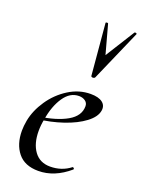

<svg xmlns="http://www.w3.org/2000/svg" viewBox="-142 -797 648 874"><g transform="rotate(20 182.5 -359.5)"><path d="M25 -135Q25 -157 30 -185Q40 -237 73.5 -286.5Q107 -336 157 -367.5Q207 -399 263 -399Q301 -399 320 -384.5Q339 -370 335 -345Q330 -313 291.5 -284Q253 -255 194 -235Q135 -215 70 -208L72 -221Q158 -233 208.5 -262Q259 -291 259 -338Q259 -354 246.5 -363Q234 -372 216 -372Q173 -372 143.5 -328.5Q114 -285 103 -218Q97 -188 97 -160Q97 -99 124 -62Q151 -25 201 -25Q257 -25 299 -58H300Q303 -58 305.5 -55Q308 -52 306 -49Q235 12 157 12Q91 12 58 -29Q25 -70 25 -135ZM227 -727 265 -588 354 -730Q355 -731 357 -731Q360 -731 363 -729.5Q366 -728 365 -726L256 -477Q253 -472 245 -472Q242 -472 239.5 -473.5Q237 -475 237 -477L215 -726Q215 -729 220.5 -729.5Q226 -730 227 -727Z"/></g></svg>

Font: Cormorant Infant Medium
Style: Italic
Weight: 500
Italic angle: -10°
Designer: Christian Thalmann (Catharsis Fonts)
Foundry: Catharsis Fonts
Version: Version 4.000